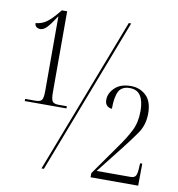

<svg xmlns="http://www.w3.org/2000/svg" viewBox="-81 -792 804 866"><g transform="rotate(10 321.5 -358.5)"><path d="M39 -286V-296H87Q108 -296 115 -305.5Q122 -315 122 -348V-689Q96 -649 81 -633.5Q66 -618 51 -618Q41 -618 33.5 -623.5Q26 -629 26 -641Q53 -643 74.5 -658Q96 -673 127 -711L133 -718H157V-348Q157 -315 164 -305.5Q171 -296 192 -296H230V-286ZM166 0 440 -714H451L177 0ZM391 1V-18L491 -160Q522 -203 541.5 -241.5Q561 -280 561 -332Q561 -377 545.5 -401.5Q530 -426 496 -426Q459 -426 445.5 -400Q432 -374 432 -320Q420 -320 410 -328.5Q400 -337 400 -356Q400 -386 426 -411Q452 -436 499 -436Q540 -436 568.5 -409.5Q597 -383 597 -327Q597 -275 570 -236Q543 -197 509 -154L413 -32H568Q586 -32 592 -42.5Q598 -53 599 -81L600 -100H610L609 1Z"/></g></svg>

Font: Noto Serif Display ExtraCondensed ExtraLight
Style: Regular
Weight: 200
Width: 2
Designer: Monotype Design Team
Foundry: Monotype Imaging Inc.
Version: Version 2.009